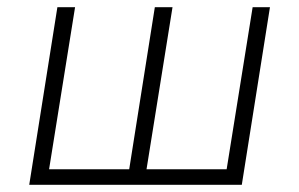

<svg xmlns="http://www.w3.org/2000/svg" viewBox="-20 -512 829 532"><path d="M61 0 139 -492H188L116 -43H338L409 -492H458L386 -43H608L680 -492H728L650 0Z"/></svg>

Font: Nunito Sans 7pt SemiCondensed ExtraLight
Style: Italic
Weight: 250
Width: 4
Italic angle: -9°
Designer: Vernon Adams
Foundry: Vernon Adams
Version: Version 3.101;gftools[0.9.27]